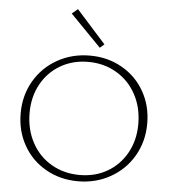

<svg xmlns="http://www.w3.org/2000/svg" viewBox="-60 -958 912 1019"><g transform="rotate(5 396.0 -449.0)"><path d="M283 -878 314 -904 470 -730 447 -710ZM59 -327Q59 -422 103.5 -499Q148 -576 226 -620Q304 -664 399 -664Q494 -664 570.5 -620.5Q647 -577 690 -501Q733 -425 733 -331Q733 -236 688.5 -159Q644 -82 566 -38Q488 6 393 6Q298 6 221.5 -37.5Q145 -81 102 -157Q59 -233 59 -327ZM686 -324Q686 -412 648.5 -481.5Q611 -551 544 -590.5Q477 -630 393 -630Q311 -630 245.5 -592Q180 -554 143 -486.5Q106 -419 106 -334Q106 -246 143.5 -176Q181 -106 248 -67Q315 -28 399 -28Q482 -28 547 -66Q612 -104 649 -171.5Q686 -239 686 -324Z"/></g></svg>

Font: Ysabeau Infant Light
Style: Regular
Weight: 300
Designer: Christian Thalmann (Catharsis Fonts)
Version: Version 0.003